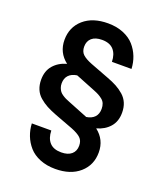

<svg xmlns="http://www.w3.org/2000/svg" viewBox="-146 -786 842 991"><g transform="rotate(20 275.0 -290.0)"><path d="M220.2 -381.8Q219.7 -381.8 218.5 -382.3Q217.3 -382.8 216.8 -382.8Q187.5 -378.4 171.6 -361.6Q155.8 -344.7 155.8 -316.9Q155.8 -303.7 159.9 -292.7Q164.1 -281.7 169.7 -274.4Q175.3 -267.1 185.5 -260.3Q195.8 -253.4 204.1 -249.5Q212.4 -245.6 226.1 -240.2L331.1 -198.2Q331.5 -198.2 332.5 -197.5Q333.5 -196.8 334 -196.8Q363.3 -201.2 379.2 -218Q395 -234.9 395 -263.2Q395 -279.8 389.9 -292.2Q384.8 -304.7 373.5 -313.5Q362.3 -322.3 352.3 -327.6Q342.3 -333 325.2 -339.8ZM49.8 -298.8Q49.8 -347.2 76.7 -377.9Q103.5 -408.7 147.9 -420.9Q92.8 -463.4 92.8 -533.2Q92.8 -603 142.3 -646.5Q191.9 -689.9 275.9 -689.9Q323.2 -689.9 360.6 -674.6Q397.9 -659.2 420.7 -633.3Q443.4 -607.4 455.6 -575.9Q467.8 -544.4 469.2 -509.8H361.8Q360.8 -551.8 339.6 -575.4Q318.4 -599.1 275.9 -599.1Q239.3 -599.1 219.7 -582Q200.2 -564.9 200.2 -535.2Q200.2 -507.8 216.3 -492.7Q232.4 -477.5 267.1 -463.9L367.2 -425.8Q398.9 -414.1 420.9 -402.1Q442.9 -390.1 462.2 -373.3Q481.4 -356.4 491.2 -333.3Q501 -310.1 501 -280.8Q501 -232.4 474.1 -201.9Q447.3 -171.4 402.8 -159.2Q458 -116.7 458 -46.9Q458 22.9 408.4 66.4Q358.9 109.9 274.9 109.9Q227.5 109.9 190.4 94.7Q153.3 79.6 130.6 53.7Q107.9 27.8 95.7 -3.7Q83.5 -35.2 82 -69.8H189Q189.9 -27.8 211.2 -4.4Q232.4 19 274.9 19Q311.5 19 331.3 2Q351.1 -15.1 351.1 -44.9Q351.1 -72.3 335 -87.4Q318.8 -102.5 284.2 -116.2L184.1 -153.8Q152.3 -166 130.4 -177.7Q108.4 -189.5 88.9 -206.3Q69.3 -223.1 59.6 -246.3Q49.8 -269.5 49.8 -298.8Z"/></g></svg>

Font: TASA Orbiter Deck SemiBold
Style: Regular
Weight: 600
Designer: Weizhong Zhang
Version: Version 1.000;Glyphs 3.1.2 (3151)